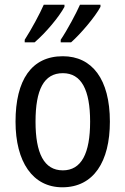

<svg xmlns="http://www.w3.org/2000/svg" viewBox="-20 -786 533 816"><path d="M407 -757V-766H320C305 -732 267 -660 238 -617V-606H282C322 -641 385 -715 407 -757ZM254 -757V-766H166C150 -729 114 -662 85 -617V-606H127C174 -646 231 -714 254 -757ZM447 -269C447 -450 371 -547 247 -547C114 -547 46 -446 46 -269C46 -98 119 10 245 10C378 10 447 -99 447 -269ZM131 -269C131 -404 166 -475 247 -475C326 -475 363 -404 363 -269C363 -134 326 -62 247 -62C167 -62 131 -135 131 -269Z"/></svg>

Font: Noto Sans Lao Looped Condensed
Style: Regular
Weight: 400
Width: 3
Designer: Mark Frömberg, Ben Mitchell
Foundry: The Fontpad Ltd
Version: Version 1.002